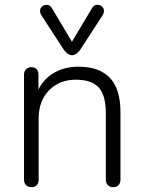

<svg xmlns="http://www.w3.org/2000/svg" viewBox="-20 -775 601 800"><path d="M481.9 -309.1V-25.9Q481.9 -11.7 473.9 -3.4Q465.8 4.9 451.9 4.9Q438 4.9 429.4 -3.7Q420.9 -12.2 420.9 -25.9V-305.2Q420.9 -377 391.8 -409.9Q362.8 -442.9 295.4 -442.9Q228 -442.9 184.6 -398.9Q141.1 -355 141.1 -280.8V-25.9Q141.1 -11.7 133.1 -3.4Q125 4.9 111.1 4.9Q97.2 4.9 88.6 -3.7Q80.1 -12.2 80.1 -25.9V-463.9Q80.1 -478 88.6 -486.6Q97.2 -495.1 110.6 -495.1Q124 -495.1 132.1 -487.1Q140.1 -479 140.1 -464.8V-401.9Q163.1 -447.8 206.5 -472.4Q250 -497.1 307.1 -497.1Q481.9 -497.1 481.9 -309.1ZM196.8 -740.2 279.8 -601.1 362.8 -740.2Q371.6 -755.4 384.5 -755.1Q397.5 -754.9 405.3 -747.6Q413.1 -740.2 413.1 -730.2Q413.1 -720.2 407.2 -710.9L313 -565.9Q296.4 -544.9 280 -544.9Q263.7 -544.9 247.1 -565.9L152.8 -710.9Q147 -719.7 147 -730Q147 -740.2 155 -747.6Q163.1 -754.9 175.5 -754.9Q188 -754.9 196.8 -740.2Z"/></svg>

Font: Nunito-Light
Style: Regular
Weight: 300
Designer: Vernon Adams
Foundry: newtypography
Version: Version 3.000